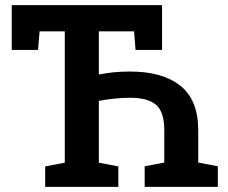

<svg xmlns="http://www.w3.org/2000/svg" viewBox="-20 -731 891 751"><path d="M156.7 0V-80.1L233.4 -94.7V-608.4H134.8L128.9 -535.6H25.9V-710.9H613.8V-535.6H510.3L504.4 -608.4H366.7V-439.5Q392.6 -444.8 422.4 -448Q452.1 -451.2 488.8 -451.2Q616.2 -451.2 685.8 -395.3Q755.4 -339.4 755.4 -221.7V-95.2L832 -80.6V0H545.9V-80.6L622.6 -95.2V-221.7Q622.6 -293 590.6 -320.8Q558.6 -348.6 488.8 -348.6Q458 -348.6 426.5 -345.2Q395 -341.8 366.7 -336.4V-94.7L442.9 -80.1V0Z"/></svg>

Font: Roboto Slab SemiBold
Style: Regular
Weight: 600
Designer: Google
Version: Version 2.001; ttfautohint (v1.8.3)